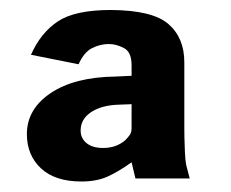

<svg xmlns="http://www.w3.org/2000/svg" viewBox="-20 -752 451 375"><path d="M139 -397.5Q87.5 -397.5 60 -423.2Q32.5 -449 32.5 -490Q32.5 -539 79 -570.2Q125.5 -601.5 206 -602.5L237 -604V-624.5Q237 -650.5 222 -658.2Q207 -666 193 -666Q175.5 -666 159.8 -658Q144 -650 133.5 -626.5L40.5 -645Q59.5 -688 93 -710.2Q126.5 -732.5 196.5 -732.5Q278 -732 309 -705Q340 -678 340 -630.5Q340 -588.5 340 -561.5Q340 -534.5 340 -502Q340 -497.5 340.2 -483.5Q340.5 -469.5 341.2 -454Q342 -438.5 343.5 -430.5L350.5 -403.5H244.5L237 -435Q211 -416.5 189.8 -407Q168.5 -397.5 139 -397.5ZM181.5 -463Q207 -463 224.5 -478Q230 -483.5 233.5 -488.5Q237 -493.5 237 -502V-548.5L211 -547.5Q178.5 -546.5 158 -533Q137.5 -519.5 137.5 -497Q137.5 -482 149 -472.5Q160.5 -463 181.5 -463Z"/></svg>

Font: Public Sans Thin ExtraBold
Style: Regular
Weight: 800
Version: Version 1.007